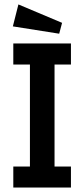

<svg xmlns="http://www.w3.org/2000/svg" viewBox="-20 -846 381 866"><path d="M40 0V-95H115V-555H40V-650H300V-555H226V-95H300V0ZM247 -694 38 -727 63 -826 260 -743Z"/></svg>

Font: Zilla Slab SemiBold
Style: Regular
Weight: 600
Designer: Typotheque.com
Foundry: Typotheque type foundry
Version: Version 1.1; 2017